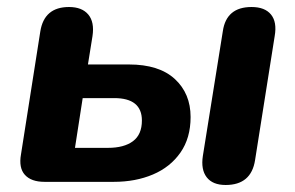

<svg xmlns="http://www.w3.org/2000/svg" viewBox="-20 -519 843 548"><path d="M107 0Q69 0 51 -20Q33 -40 40 -79L95 -429Q106 -499 177 -499Q214 -499 232 -477.5Q250 -456 244 -416L231 -335H348Q434 -335 479 -293.5Q524 -252 524 -185Q524 -125 495 -83.5Q466 -42 416.5 -21Q367 0 305 0ZM624 9Q587 9 570 -13Q553 -35 559 -74L616 -430Q626 -499 698 -499Q736 -499 753.5 -477.5Q771 -456 764 -416L708 -62Q697 9 624 9ZM194 -97H288Q334 -97 359.5 -116Q385 -135 385 -175Q385 -239 306 -239H216Z"/></svg>

Font: Nunito ExtraBold
Style: Italic
Weight: 800
Italic angle: -9°
Designer: Vernon Adams
Foundry: Vernon Adams
Version: Version 3.601; ttfautohint (v1.8.2.53-6de2)